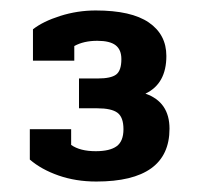

<svg xmlns="http://www.w3.org/2000/svg" viewBox="-20 -682 381 367"><path d="M37 -377V-435H116V-405Q133 -393 163 -393Q190 -393 203 -402.5Q216 -412 216 -435Q216 -458 204.5 -466.5Q193 -475 166 -475H131V-532H167Q192 -532 202 -539.5Q212 -547 212 -569Q212 -587 201 -595.5Q190 -604 166 -604Q140 -604 122 -594V-566H43V-626Q62 -641 95 -651.5Q128 -662 163 -662Q231 -662 264.5 -639Q298 -616 298 -575Q298 -522 258 -503Q304 -487 304 -436Q304 -335 164 -335Q125 -335 92 -346.5Q59 -358 37 -377Z"/></svg>

Font: Pridi Medium
Style: Regular
Weight: 500
Designer: Katatrad Team
Foundry: CadsonDemak
Version: Version 1.001